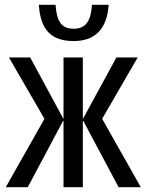

<svg xmlns="http://www.w3.org/2000/svg" viewBox="-20 -775 605 795"><path d="M430 -755H361C356 -687 335 -656 285 -656C236 -656 215 -684 210 -755H141C147 -651 193 -605 285 -605C374 -605 423 -655 430 -755ZM550 -537H462L323 -282V-537H243V-282L105 -537H17L164 -283L4 0H95L243 -278V0H323V-278L471 0H563L403 -283Z"/></svg>

Font: Noto Sans UI Condensed
Style: Regular
Weight: 400
Width: 3
Designer: Monotype Design Team
Foundry: Monotype Imaging Inc.
Version: Version 1.901